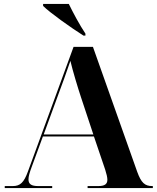

<svg xmlns="http://www.w3.org/2000/svg" viewBox="-20 -951 793 971"><path d="M402 -771H412V-781C383 -824 350 -886 328 -931H198V-921C233 -886 339 -811 402 -771ZM4 0H244V-10H173C140 -10 124 -19 124 -44C124 -59 130 -79 140 -106L197 -261H455L512 -93C519 -71 523 -54 523 -42C523 -19 508 -10 477 -10H423V0H753V-10H750C712 -10 694 -27 674 -82L450 -714H352L121 -83C101 -28 82 -10 45 -10H4ZM201 -271 272 -465C290 -513 320 -595 336 -643C348 -592 374 -506 390 -458L452 -271Z"/></svg>

Font: Noto Serif Display
Style: Bold
Weight: 700
Designer: Monotype Design Team
Foundry: Monotype Imaging Inc.
Version: Version 2.009